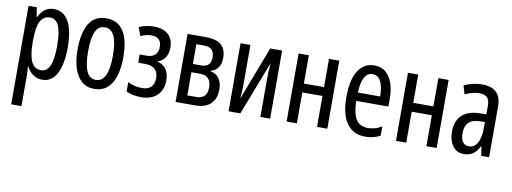

<svg xmlns="http://www.w3.org/2000/svg" viewBox="-62 -900 3979 1492"><g transform="rotate(10 1927.0 -154.0)"><path d="M65 240V-537H131L141 -464H146Q168 -508 197.5 -527.5Q227 -547 263 -547Q340 -547 380.5 -477.5Q421 -408 421 -269Q421 -136 381.5 -63Q342 10 268 10Q229 10 197 -11.5Q165 -33 146 -72H142Q144 -51 145 -33Q146 -15 146 0V240ZM246 -61Q293 -61 315.5 -111.5Q338 -162 338 -268Q338 -372 316.5 -424.5Q295 -477 245 -477Q195 -477 170.5 -430.5Q146 -384 146 -285V-265Q146 -159 170.5 -110Q195 -61 246 -61Z M678 10Q619 10 579 -25Q539 -60 519 -122.5Q499 -185 499 -269Q499 -402 543 -474.5Q587 -547 680 -547Q769 -547 814.5 -476.5Q860 -406 860 -269Q860 -186 840.5 -123Q821 -60 781 -25Q741 10 678 10ZM680 -61Q778 -61 778 -269Q778 -476 680 -476Q628 -476 605 -424.5Q582 -373 582 -269Q582 -166 605.5 -113.5Q629 -61 680 -61Z M1049 10Q1018 10 986.5 4Q955 -2 931 -14V-88Q960 -74 988 -67.5Q1016 -61 1042 -61Q1139 -61 1139 -157Q1139 -250 1034 -250H981V-315H1036Q1080 -315 1102.5 -337Q1125 -359 1125 -399Q1125 -477 1044 -477Q1025 -477 1004.5 -472Q984 -467 961 -456L937 -524Q993 -548 1051 -548Q1127 -548 1167 -511Q1207 -474 1207 -409Q1207 -316 1130 -287V-283Q1174 -273 1197 -238.5Q1220 -204 1220 -151Q1220 -76 1174 -33Q1128 10 1049 10Z M1320 0V-537H1468Q1625 -537 1625 -402Q1625 -307 1546 -286V-282Q1590 -275 1614 -241Q1638 -207 1638 -153Q1638 -81 1596 -40.5Q1554 0 1475 0ZM1401 -314H1468Q1543 -314 1543 -392Q1543 -470 1464 -470H1401ZM1401 -66H1472Q1557 -66 1557 -156Q1557 -249 1468 -249H1401Z M1738 0V-537H1816V-239Q1816 -209 1815 -180.5Q1814 -152 1810 -117H1812L1972 -537H2066V0H1989V-298Q1989 -328 1990 -357Q1991 -386 1995 -420H1993L1831 0Z M2196 0V-537H2277V-314H2436V-537H2517V0H2436V-244H2277V0Z M2818 10Q2750 10 2706 -24.5Q2662 -59 2641 -121Q2620 -183 2620 -266Q2620 -404 2665.5 -476Q2711 -548 2793 -548Q2849 -548 2884.5 -516.5Q2920 -485 2937.5 -431.5Q2955 -378 2955 -310V-252H2701Q2703 -152 2732.5 -106Q2762 -60 2828 -60Q2851 -60 2878.5 -67Q2906 -74 2935 -92V-19Q2911 -5 2879 2.5Q2847 10 2818 10ZM2702 -318H2878Q2878 -362 2869.5 -398.5Q2861 -435 2842 -457Q2823 -479 2791 -479Q2751 -479 2728.5 -440Q2706 -401 2702 -318Z M3059 0V-537H3140V-314H3299V-537H3380V0H3299V-244H3140V0Z M3597 10Q3555 10 3528 -11.5Q3501 -33 3488 -69Q3475 -105 3475 -148Q3475 -228 3521 -274Q3567 -320 3652 -323L3715 -325V-394Q3715 -438 3695 -457.5Q3675 -477 3632 -477Q3582 -477 3521 -448L3501 -515Q3569 -548 3643 -548Q3794 -548 3794 -401V0H3732L3720 -74H3718Q3697 -32 3667.5 -11Q3638 10 3597 10ZM3624 -56Q3666 -56 3690 -97.5Q3714 -139 3714 -212V-264L3666 -262Q3558 -258 3558 -149Q3558 -102 3575.5 -79Q3593 -56 3624 -56Z"/></g></svg>

Font: Noto Sans ExtraCondensed
Style: Regular
Weight: 400
Width: 2
Designer: Monotype Design Team
Foundry: Monotype Imaging Inc.
Version: Version 2.013; ttfautohint (v1.8.4.7-5d5b)